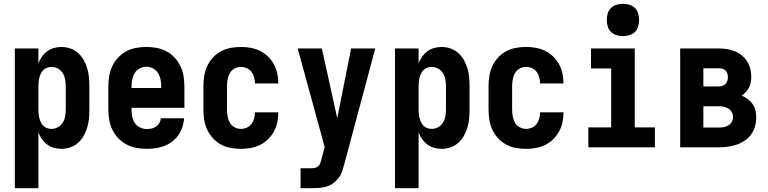

<svg xmlns="http://www.w3.org/2000/svg" viewBox="-20 -775 4040 1010"><path d="M58 215V-520H182V-442Q189 -460 200.5 -476.5Q212 -493 228 -505Q244 -517 263.5 -522.5Q283 -528 303 -528Q327 -528 350 -520Q373 -512 391 -496Q409 -480 420.5 -459Q432 -438 439 -415Q446 -392 448 -368Q450 -344 450 -320V-200Q450 -176 448 -152Q446 -128 439 -105Q432 -82 420.5 -61Q409 -40 391 -24Q373 -8 350 0Q327 8 303 8Q283 8 263.5 2.5Q244 -3 228 -15Q212 -27 200.5 -43.5Q189 -60 182 -78V215ZM251 -97Q269 -97 285 -106Q301 -115 310.5 -130.5Q320 -146 323 -164Q326 -182 326 -200V-320Q326 -338 323 -356Q320 -374 310.5 -389.5Q301 -405 285 -414Q269 -423 251 -423Q239 -423 228 -419Q217 -415 208.5 -407Q200 -399 195 -388.5Q190 -378 187 -366.5Q184 -355 183 -343.5Q182 -332 182 -320V-200Q182 -188 183 -176.5Q184 -165 187 -153.5Q190 -142 195 -131.5Q200 -121 208.5 -113Q217 -105 228 -101Q239 -97 251 -97Z M752 8Q725 8 697.5 3Q670 -2 645.5 -15Q621 -28 602 -48Q583 -68 571 -93Q559 -118 554.5 -145Q550 -172 550 -200V-320Q550 -347 554.5 -374.5Q559 -402 570.5 -426.5Q582 -451 601 -471.5Q620 -492 644 -505Q668 -518 695.5 -523Q723 -528 750 -528Q777 -528 804.5 -523Q832 -518 856 -505Q880 -492 899 -471.5Q918 -451 929.5 -426.5Q941 -402 945.5 -374.5Q950 -347 950 -320V-208H672V-200Q672 -181 675.5 -162.5Q679 -144 689 -128.5Q699 -113 716.5 -104.5Q734 -96 752 -96Q765 -96 778 -99Q791 -102 801.5 -109.5Q812 -117 818.5 -128.5Q825 -140 826 -153H948Q947 -130 939.5 -107Q932 -84 918.5 -64.5Q905 -45 886 -30.5Q867 -16 845 -7.5Q823 1 799.5 4.5Q776 8 752 8ZM672 -312H828V-320Q828 -338 824.5 -356.5Q821 -375 811.5 -390.5Q802 -406 785 -415Q768 -424 750 -424Q732 -424 715 -415Q698 -406 688.5 -390.5Q679 -375 675.5 -356.5Q672 -338 672 -320Z M1247 8Q1220 8 1193 3Q1166 -2 1142 -15Q1118 -28 1099.5 -48.5Q1081 -69 1069.5 -94Q1058 -119 1054 -146Q1050 -173 1050 -200V-320Q1050 -347 1054 -374Q1058 -401 1069.5 -426Q1081 -451 1099.5 -471.5Q1118 -492 1142 -505Q1166 -518 1193 -523Q1220 -528 1247 -528Q1273 -528 1298.5 -523.5Q1324 -519 1347.5 -507.5Q1371 -496 1389.5 -478Q1408 -460 1420.5 -437.5Q1433 -415 1438.5 -389.5Q1444 -364 1444 -338V-336H1321V-337Q1321 -353 1316.5 -369Q1312 -385 1302.5 -397.5Q1293 -410 1278 -416.5Q1263 -423 1247 -423Q1229 -423 1213 -414Q1197 -405 1188.5 -389.5Q1180 -374 1177 -356Q1174 -338 1174 -320V-200Q1174 -182 1177 -164Q1180 -146 1188.5 -130.5Q1197 -115 1213 -106Q1229 -97 1247 -97Q1263 -97 1278 -103.5Q1293 -110 1302.5 -122.5Q1312 -135 1316.5 -151Q1321 -167 1321 -183V-184H1444V-182Q1444 -156 1438.5 -130.5Q1433 -105 1420.5 -82.5Q1408 -60 1389.5 -42Q1371 -24 1347.5 -12.5Q1324 -1 1298.5 3.5Q1273 8 1247 8Z M1561 215V110H1619Q1629 110 1639 107.5Q1649 105 1655.5 98Q1662 91 1665.5 81.5Q1669 72 1671 63V62L1688 -1L1546 -520H1673L1754 -153L1827 -520H1954L1791 89Q1786 108 1779.5 127Q1773 146 1761 161.5Q1749 177 1732.5 189Q1716 201 1697.5 206.5Q1679 212 1659 213.5Q1639 215 1619 215Z M2058 215V-520H2182V-442Q2189 -460 2200.5 -476.5Q2212 -493 2228 -505Q2244 -517 2263.5 -522.5Q2283 -528 2303 -528Q2327 -528 2350 -520Q2373 -512 2391 -496Q2409 -480 2420.5 -459Q2432 -438 2439 -415Q2446 -392 2448 -368Q2450 -344 2450 -320V-200Q2450 -176 2448 -152Q2446 -128 2439 -105Q2432 -82 2420.5 -61Q2409 -40 2391 -24Q2373 -8 2350 0Q2327 8 2303 8Q2283 8 2263.5 2.5Q2244 -3 2228 -15Q2212 -27 2200.5 -43.5Q2189 -60 2182 -78V215ZM2251 -97Q2269 -97 2285 -106Q2301 -115 2310.5 -130.5Q2320 -146 2323 -164Q2326 -182 2326 -200V-320Q2326 -338 2323 -356Q2320 -374 2310.5 -389.5Q2301 -405 2285 -414Q2269 -423 2251 -423Q2239 -423 2228 -419Q2217 -415 2208.5 -407Q2200 -399 2195 -388.5Q2190 -378 2187 -366.5Q2184 -355 2183 -343.5Q2182 -332 2182 -320V-200Q2182 -188 2183 -176.5Q2184 -165 2187 -153.5Q2190 -142 2195 -131.5Q2200 -121 2208.5 -113Q2217 -105 2228 -101Q2239 -97 2251 -97Z M2747 8Q2720 8 2693 3Q2666 -2 2642 -15Q2618 -28 2599.5 -48.5Q2581 -69 2569.5 -94Q2558 -119 2554 -146Q2550 -173 2550 -200V-320Q2550 -347 2554 -374Q2558 -401 2569.5 -426Q2581 -451 2599.5 -471.5Q2618 -492 2642 -505Q2666 -518 2693 -523Q2720 -528 2747 -528Q2773 -528 2798.5 -523.5Q2824 -519 2847.5 -507.5Q2871 -496 2889.5 -478Q2908 -460 2920.5 -437.5Q2933 -415 2938.5 -389.5Q2944 -364 2944 -338V-336H2821V-337Q2821 -353 2816.5 -369Q2812 -385 2802.5 -397.5Q2793 -410 2778 -416.5Q2763 -423 2747 -423Q2729 -423 2713 -414Q2697 -405 2688.5 -389.5Q2680 -374 2677 -356Q2674 -338 2674 -320V-200Q2674 -182 2677 -164Q2680 -146 2688.5 -130.5Q2697 -115 2713 -106Q2729 -97 2747 -97Q2763 -97 2778 -103.5Q2793 -110 2802.5 -122.5Q2812 -135 2816.5 -151Q2821 -167 2821 -183V-184H2944V-182Q2944 -156 2938.5 -130.5Q2933 -105 2920.5 -82.5Q2908 -60 2889.5 -42Q2871 -24 2847.5 -12.5Q2824 -1 2798.5 3.5Q2773 8 2747 8Z M3075 0V-105H3195V-415H3089V-520H3319V-105H3425V0ZM3257 -585Q3240 -585 3223 -590Q3206 -595 3194 -607Q3182 -619 3177 -636Q3172 -653 3172 -670Q3172 -687 3177 -704Q3182 -721 3194 -733Q3206 -745 3223 -750Q3240 -755 3257 -755Q3274 -755 3291 -750Q3308 -745 3320 -733Q3332 -721 3337 -704Q3342 -687 3342 -670Q3342 -653 3337 -636Q3332 -619 3320 -607Q3308 -595 3291 -590Q3274 -585 3257 -585Z M3558 0V-520H3760Q3781 -520 3802.5 -517Q3824 -514 3844 -506Q3864 -498 3881 -484.5Q3898 -471 3909.5 -453Q3921 -435 3926.5 -414Q3932 -393 3932 -371Q3932 -357 3929.5 -342.5Q3927 -328 3920.5 -315Q3914 -302 3904 -291.5Q3894 -281 3882 -272Q3899 -265 3914 -253.5Q3929 -242 3939.5 -227Q3950 -212 3954 -194Q3958 -176 3958 -157Q3958 -133 3951.5 -110Q3945 -87 3931 -67.5Q3917 -48 3896.5 -34.5Q3876 -21 3853.5 -13.5Q3831 -6 3807.5 -3Q3784 0 3760 0ZM3680 -320H3760Q3770 -320 3779.5 -323Q3789 -326 3796 -333Q3803 -340 3806 -349.5Q3809 -359 3809 -369Q3809 -379 3806 -388.5Q3803 -398 3796 -404.5Q3789 -411 3779.5 -413.5Q3770 -416 3760 -416H3680ZM3680 -104H3760Q3773 -104 3786.5 -106Q3800 -108 3811.5 -115Q3823 -122 3829.5 -134Q3836 -146 3836 -159Q3836 -173 3829.5 -185Q3823 -197 3811.5 -204Q3800 -211 3786.5 -213.5Q3773 -216 3760 -216H3680Z"/></svg>

Font: Iosevka SS18 Extrabold
Style: Regular
Weight: 800
Monospace: yes
Designer: Belleve Invis
Foundry: Belleve Invis
Version: Version 25.1.1; ttfautohint (v1.8.4)